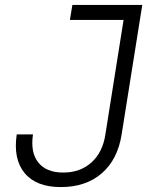

<svg xmlns="http://www.w3.org/2000/svg" viewBox="-20 -750 640 780"><path d="M227 10Q127 10 80 -47Q33 -104 48 -204H114Q103 -131 135.5 -90Q168 -49 237 -49Q306 -49 351.5 -90Q397 -131 408 -203L482 -669H264L274 -730H558L474 -203Q458 -102 393.5 -46Q329 10 227 10Z"/></svg>

Font: NKDuy Mono ExtraLight
Style: Italic
Weight: 200
Italic angle: -9°
Monospace: yes
Designer: NKDuy
Foundry: NKDuy
Version: Version 2.251; ttfautohint (v1.8.4.7-5d5b)